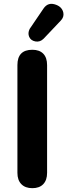

<svg xmlns="http://www.w3.org/2000/svg" viewBox="-20 -974 352 1003"><path d="M298 -867 208 -772Q189 -753 165 -757.5Q141 -762 132.5 -781.5Q124 -801 135 -823L207 -929Q231 -965 273 -949Q305 -937 311 -907Q315 -885 298 -867ZM71 -71V-634Q71 -714 149 -714Q186 -714 206 -693.5Q226 -673 226 -634V-71Q226 -33 206 -12Q186 9 149 9Q112 9 91.5 -12Q71 -33 71 -71Z"/></svg>

Font: Nunito ExtraBold
Style: Regular
Weight: 800
Designer: Vernon Adams
Foundry: Vernon Adams
Version: Version 3.602